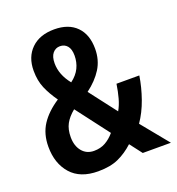

<svg xmlns="http://www.w3.org/2000/svg" viewBox="-133 -831 874 949"><g transform="rotate(-20 304.0 -357.0)"><path d="M257 -724Q332 -724 373.5 -682Q415 -640 415 -565Q415 -506 386.5 -460.5Q358 -415 307 -377L416 -235Q431 -261 440 -294Q449 -327 455 -366H575Q566 -307 545 -247.5Q524 -188 492 -142L608 0H460L411 -64Q373 -29 330 -9.5Q287 10 223 10Q129 10 80.5 -45Q32 -100 32 -188Q32 -255 63.5 -303.5Q95 -352 156 -392Q126 -434 109 -474Q92 -514 92 -566Q92 -638 136 -681Q180 -724 257 -724ZM255 -636Q232 -636 217 -618Q202 -600 202 -565Q202 -505 247 -449Q279 -473 293.5 -503Q308 -533 308 -568Q308 -602 293.5 -619Q279 -636 255 -636ZM215 -319Q183 -293 167.5 -264.5Q152 -236 152 -195Q152 -149 175.5 -120.5Q199 -92 238 -92Q272 -92 298 -106.5Q324 -121 346 -147Z"/></g></svg>

Font: Noto Sans Lao Looped Condensed SemiBold
Style: Regular
Weight: 600
Width: 3
Designer: Mark Frömberg, Ben Mitchell
Foundry: The Fontpad Ltd
Version: Version 1.002; ttfautohint (v1.8.4.7-5d5b)